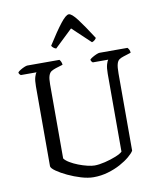

<svg xmlns="http://www.w3.org/2000/svg" viewBox="-101 -1035 925 1114"><g transform="rotate(-10 362.0 -478.0)"><path d="M360 0Q327 0 287 -12Q247 -24 210 -41.5Q173 -59 148 -76.5Q123 -94 121 -106V-577Q121 -612 127 -632Q133 -652 139 -657H46Q43 -659 39 -663.5Q35 -668 35 -675Q40 -681 51.5 -688Q63 -695 75 -700Q87 -705 93 -705H282Q286 -701 290 -693Q294 -685 295 -674L253 -661Q238 -656 227 -649.5Q216 -643 210 -626Q204 -609 204 -575V-138Q213 -125 234.5 -112Q256 -99 283 -88.5Q310 -78 335.5 -72Q361 -66 377 -66Q403 -66 438.5 -74.5Q474 -83 503.5 -95Q533 -107 544 -118V-577Q544 -612 550 -632Q556 -652 561 -657H470Q467 -659 463.5 -663.5Q460 -668 459 -675Q464 -681 476 -688Q488 -695 500 -700Q512 -705 518 -705H683Q687 -701 691.5 -693Q696 -685 696 -674L652 -660Q636 -655 626 -648Q616 -641 611 -623Q606 -605 606 -567V-113Q598 -99 575 -79.5Q552 -60 519 -42Q486 -24 445 -12Q404 0 360 0ZM275 -773Q265 -776 258 -782.5Q251 -789 249 -794Q299 -873 331.5 -914.5Q364 -956 381 -956Q398 -956 430 -914Q462 -872 512 -794Q510 -789 503 -782.5Q496 -776 486 -773L380 -873Z"/></g></svg>

Font: Texturina 72pt
Style: Regular
Weight: 400
Designer: Guillermo Torres Carreño
Foundry: Omnibus-Type
Version: Version 1.002; ttfautohint (v1.8.3)